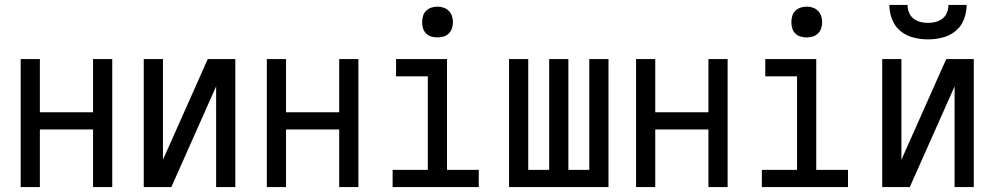

<svg xmlns="http://www.w3.org/2000/svg" viewBox="-20 -760 4040 780"><path d="M64 0V-520H142V-304H358V-520H436V0H358V-234H142V0Z M564 0V-520H642V-111L824 -520H936V0H858V-409L676 0Z M1064 0V-520H1142V-304H1358V-520H1436V0H1358V-234H1142V0Z M1575 0V-70H1718V-450H1589V-520H1796V-70H1925V0ZM1757 -608Q1744 -608 1732 -611.5Q1720 -615 1711 -624Q1702 -633 1698.5 -645Q1695 -657 1695 -670Q1695 -683 1698.5 -695Q1702 -707 1711 -716Q1720 -725 1732 -729Q1744 -733 1757 -733Q1770 -733 1782 -729Q1794 -725 1803 -716Q1812 -707 1816 -695Q1820 -683 1820 -670Q1820 -657 1816 -645Q1812 -633 1803 -624Q1794 -615 1782 -611.5Q1770 -608 1757 -608Z M2048 0V-520H2126V-70H2211V-520H2289V-70H2374V-520H2452V0Z M2564 0V-520H2642V-304H2858V-520H2936V0H2858V-234H2642V0Z M3075 0V-70H3218V-450H3089V-520H3296V-70H3425V0ZM3257 -608Q3244 -608 3232 -611.5Q3220 -615 3211 -624Q3202 -633 3198.5 -645Q3195 -657 3195 -670Q3195 -683 3198.5 -695Q3202 -707 3211 -716Q3220 -725 3232 -729Q3244 -733 3257 -733Q3270 -733 3282 -729Q3294 -725 3303 -716Q3312 -707 3316 -695Q3320 -683 3320 -670Q3320 -657 3316 -645Q3312 -633 3303 -624Q3294 -615 3282 -611.5Q3270 -608 3257 -608Z M3564 0V-520H3642V-111L3824 -520H3936V0H3858V-409L3676 0ZM3750 -600Q3720 -600 3690.5 -607.5Q3661 -615 3638 -634Q3615 -653 3604 -681.5Q3593 -710 3593 -740H3667Q3667 -724 3673 -709Q3679 -694 3691 -684.5Q3703 -675 3718.5 -671Q3734 -667 3750 -667Q3766 -667 3781.5 -671Q3797 -675 3809 -684.5Q3821 -694 3827 -709Q3833 -724 3833 -740H3907Q3907 -710 3896 -681.5Q3885 -653 3862 -634Q3839 -615 3809.5 -607.5Q3780 -600 3750 -600Z"/></svg>

Font: Iosevka SS18
Style: Regular
Weight: 400
Monospace: yes
Designer: Belleve Invis
Foundry: Belleve Invis
Version: Version 25.1.1; ttfautohint (v1.8.4)